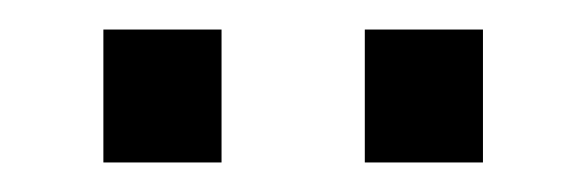

<svg xmlns="http://www.w3.org/2000/svg" viewBox="-20 -685 393 130"><path d="M130 -575H50V-665H130ZM307 -575H227V-665H307Z"/></svg>

Font: Gemunu Libre Medium
Style: Regular
Weight: 500
Designer: Puspanada Ekanayake, Sola Matas, Pathum Egodawatta, Kosala Senevirathne
Foundry: mooniak
Version: Version 1.100